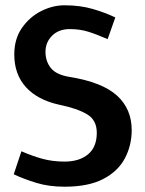

<svg xmlns="http://www.w3.org/2000/svg" viewBox="-20 -696 550 726"><path d="M478 -204Q478 -146 452 -97Q426 -48 370 -19Q314 10 224 10Q165 10 117.5 -4.5Q70 -19 32 -37L61 -124Q102 -106 140.5 -95.5Q179 -85 224 -85Q280 -85 313 -112.5Q346 -140 346 -194Q346 -242 309 -264Q272 -286 204 -300Q122 -318 78 -366.5Q34 -415 34 -490Q34 -549 63 -590.5Q92 -632 135.5 -654Q179 -676 224 -676Q283 -676 331 -662Q379 -648 416 -630L387 -548Q346 -566 314 -576Q282 -586 244 -586Q202 -586 177 -561Q152 -536 152 -500Q152 -464 172.5 -438.5Q193 -413 244 -405Q367 -385 422.5 -334.5Q478 -284 478 -204Z"/></svg>

Font: Epunda Sans SemiBold
Style: Regular
Weight: 600
Designer: Simon Atzbach
Foundry: typofactur
Version: Version 2.204; ttfautohint (v1.8.4.7-5d5b)